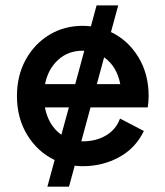

<svg xmlns="http://www.w3.org/2000/svg" viewBox="-20 -616 624 724"><path d="M432.6 -168.9 522.5 -122.1Q491.2 -57.1 429 -23.2Q366.7 10.7 292 10.7Q276.9 10.7 261.7 8.8L240.2 87.9H158.7L186 -12.7Q122.1 -43 83 -106.7Q43.9 -170.4 43.9 -253.9Q43.9 -330.6 76.7 -390.4Q109.4 -450.2 165.5 -484.4Q221.7 -518.6 292 -518.6Q307.6 -518.6 322.8 -516.6L344.2 -595.7H425.8L398.4 -495.1Q462.4 -464.8 501.5 -401.1Q540.5 -337.4 540.5 -253.9Q540.5 -243.2 539.6 -232.2Q538.6 -221.2 537.1 -210.9H321.3L286.6 -83Q289.6 -83 292 -83Q341.8 -83 379.4 -105Q417 -127 432.6 -168.9ZM292 -424.8Q236.8 -424.8 199 -390.1Q161.1 -355.5 149.9 -298.8H263.7L297.9 -424.8Q294.9 -424.8 292 -424.8ZM345.2 -298.8H433.6Q420.4 -366.2 372.6 -399.9ZM149.4 -210.9Q162.6 -142.6 211.4 -107.9L239.7 -210.9Z"/></svg>

Font: Giphurs Medium
Style: Regular
Weight: 500
Version: Version 0.920; ttfautohint (v1.8.4.7-5d5b)